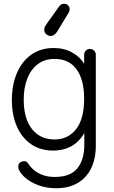

<svg xmlns="http://www.w3.org/2000/svg" viewBox="-20 -785 604 1020"><path d="M263 15Q194 15 145 -19Q96 -53 69.5 -113.5Q43 -174 43 -254Q43 -314 58 -364.5Q73 -415 102 -452.5Q131 -490 172 -510Q213 -530 264 -530Q321 -530 363.5 -506Q406 -482 427 -446V-494Q427 -507 436 -516Q445 -525 458 -525Q471 -525 480 -516Q489 -507 489 -494V-11Q489 58 464.5 108.5Q440 159 393 187Q346 215 278 215Q228 215 186.5 200Q145 185 118 162.5Q91 140 81 118Q75 103 78 91.5Q81 80 92 75Q101 71 110 71Q119 71 127 80Q136 94 148.5 107.5Q161 121 178.5 131.5Q196 142 218.5 148.5Q241 155 272 155Q354 155 391 109Q428 63 428 -17V-78Q398 -28 356 -6.5Q314 15 263 15ZM269 -44Q341 -44 384 -98.5Q427 -153 427 -260Q427 -362 386.5 -417Q346 -472 271 -472Q217 -472 180 -443.5Q143 -415 124.5 -366.5Q106 -318 106 -255Q106 -155 150 -99.5Q194 -44 269 -44ZM249 -594Q236 -594 225.5 -603.5Q215 -613 215 -627Q215 -636 218.5 -643Q222 -650 227 -657L295 -752Q305 -765 320 -765Q334 -765 342 -756.5Q350 -748 350 -735Q350 -731 348.5 -726.5Q347 -722 345 -718L283 -616Q277 -607 268.5 -600.5Q260 -594 249 -594Z"/></svg>

Font: National Park Light
Style: Regular
Weight: 300
Designer: Andrea Herstowski, Ben Hoepner
Version: Version 1.009